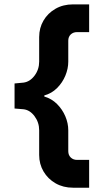

<svg xmlns="http://www.w3.org/2000/svg" viewBox="-20 -791 488 876"><path d="M386.7 -771V-644.5H331.5Q314 -644.5 302.7 -633.8Q291.5 -623 291.5 -605.5V-509.8Q291.5 -478 278.3 -446Q265.1 -414.1 240.5 -389.4Q215.8 -364.7 182.1 -355.5V-350.6Q215.8 -340.8 240.2 -316.4Q264.6 -292 278.1 -260.3Q291.5 -228.5 291.5 -196.8V-101.1Q291.5 -83.5 302.7 -72.5Q314 -61.5 331.5 -61.5H386.7V65.4H313Q268.6 65.4 233.6 45.4Q198.7 25.4 178.7 -8.5Q158.7 -42.5 158.7 -84V-196.8Q158.7 -232.4 137.7 -260.7Q116.7 -289.1 87.4 -292.5L46.4 -295.9V-410.2L87.4 -414.1Q116.7 -418 137.7 -446Q158.7 -474.1 158.7 -509.8V-621.6Q158.7 -663.6 178.5 -697.3Q198.2 -731 233.2 -751Q268.1 -771 313 -771Z"/></svg>

Font: Estedad-FD ExtraBold
Style: Regular
Weight: 800
Designer: Amin Abedi
Version: Version 7.3